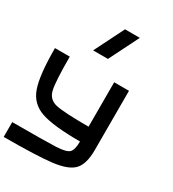

<svg xmlns="http://www.w3.org/2000/svg" viewBox="-258 -1139 1267 1404"><g transform="rotate(30 375.0 -437.5)"><path d="M0 -625H125Q125 -414.1 140.6 -347.7Q156.2 -281.2 222.7 -265.6Q289.1 -250 500 -250V-625H625V-125Q625 -7.8 578.1 43Q531.2 93.8 406.2 109.4Q281.2 125 0 125V0Q281.2 0 367.2 -3.9Q453.1 -7.8 476.6 -31.2Q500 -54.7 500 -125Q273.4 -125 171.9 -160.2Q70.3 -195.3 35.2 -296.9Q0 -398.4 0 -625ZM375 -750H250L375 -1000H500Z"/></g></svg>

Font: CraftyPE
Style: Regular
Weight: 400
Designer: Erek Butcher
Foundry: Haunted Coop
Version: Version 0.018;April 4, 2024;FontCreator 15.0.0.2962 64-bit